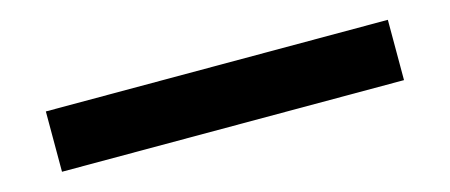

<svg xmlns="http://www.w3.org/2000/svg" viewBox="-26 -604 1053 449"><g transform="rotate(-15 500.0 -380.0)"><path d="M914 -453V-307H86V-453Z"/></g></svg>

Font: Murecho Black
Style: Regular
Weight: 900
Designer: Neil Summerour
Foundry: Positype
Version: Version 1.010; ttfautohint (v1.8.3)